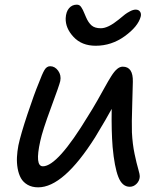

<svg xmlns="http://www.w3.org/2000/svg" viewBox="-20 -784 688 815"><path d="M386.2 -589.8Q327.1 -589.8 292.2 -627.2Q257.3 -664.6 258.8 -707Q260.3 -734.4 273.2 -749.3Q286.1 -764.2 306.2 -764.2Q312 -764.2 316.7 -761.7Q321.3 -759.3 325.4 -752.7Q329.6 -746.1 331.8 -741.7Q334 -737.3 338.6 -726.3Q343.3 -715.3 345.2 -710.9Q355 -688 368.7 -676Q382.3 -664.1 408.2 -664.1Q438.5 -664.1 482.9 -700.2Q503.4 -717.3 511 -723.1Q518.6 -729 532 -736.1Q545.4 -743.2 556.2 -743.2Q568.4 -743.2 574.5 -734.4Q580.6 -725.6 577.1 -712.9Q565.9 -671.4 509.8 -630.6Q453.6 -589.8 386.2 -589.8ZM142.1 11.2Q116.2 11.2 97.4 0.5Q78.6 -10.3 68.8 -27.8Q59.1 -45.4 54.9 -69.1Q50.8 -92.8 52 -116.9Q53.2 -141.1 58.1 -167Q67.9 -213.4 96.9 -300.3Q126 -387.2 144 -430.2Q159.2 -470.7 168.7 -486.8Q178.2 -502.9 192.9 -502.9Q212.9 -502.9 226.8 -483.9Q240.7 -464.8 235.8 -439.9Q232.4 -423.8 196.3 -326.4Q160.2 -229 150.9 -185.1Q127 -78.1 162.1 -78.1Q224.6 -78.1 354 -292Q373 -321.8 393.6 -357.9Q414.1 -394 426.5 -416.7Q439 -439.5 452.1 -460.4Q465.3 -481.4 477.1 -491.2Q488.8 -501 501 -501Q545.4 -501 543.9 -437Q543.9 -421.9 541.3 -341.3Q538.6 -260.7 540 -222.2Q542.5 -171.9 551.3 -130.4Q560.1 -88.9 566.9 -66.2Q573.7 -43.5 573.2 -33.2Q571.8 -15.6 559.3 -3.4Q546.9 8.8 530.8 8.8Q498.5 8.8 482.2 -33.2Q465.8 -75.2 458 -160.2Q452.6 -228.5 454.1 -321.8Q434.6 -285.2 383.8 -201.2Q249.5 11.2 142.1 11.2Z"/></svg>

Font: Shantell Sans Normal
Style: Italic
Weight: 400
Italic angle: -11.31°
Designer: Stephen Nixon, Anya Danilova, Shantell Martin
Foundry: Arrow Type
Version: Version 1.006;[559af2be0]